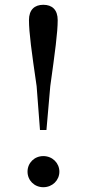

<svg xmlns="http://www.w3.org/2000/svg" viewBox="-20 -769 362 802"><path d="M161 13C199 13 228 -16 228 -52C228 -88 199 -117 161 -117C123 -117 95 -88 95 -52C95 -16 123 13 161 13ZM161 -749C124 -749 101 -728 101 -685C101 -633 112 -553 133 -409L147 -226H174L190 -409C210 -553 221 -633 221 -685C221 -728 198 -749 161 -749Z"/></svg>

Font: Noto Serif HK Medium
Style: Regular
Weight: 500
Designer: Ryoko NISHIZUKA 西塚涼子 (kana & ideographs); Frank Grießhammer (Latin, Greek & Cyrillic); Wenlong ZHANG 张文龙 (bopomofo); San
Foundry: Adobe
Version: Version 2.001;hotconv 1.1.0;makeotfexe 2.6.0